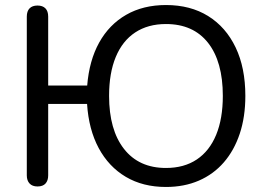

<svg xmlns="http://www.w3.org/2000/svg" viewBox="-20 -734 1056 763"><path d="M639.5 9Q548 9 480 -31.2Q412 -71.5 372.2 -145.5Q332.5 -219.5 326 -321H171.5V-37Q171.5 -16.5 161 -4.8Q150.5 7 129 7Q108.5 7 97.5 -4.8Q86.5 -16.5 86.5 -37V-668Q86.5 -689.5 97.5 -700.8Q108.5 -712 129 -712Q149.5 -712 160.5 -700.8Q171.5 -689.5 171.5 -668V-394H326.5Q334.5 -493.5 374.2 -565Q414 -636.5 481.5 -675.2Q549 -714 639.5 -714Q737 -714 807.5 -670Q878 -626 916.5 -545.2Q955 -464.5 955 -353Q955 -269.5 932.8 -202.8Q910.5 -136 869.5 -88.8Q828.5 -41.5 770.2 -16.2Q712 9 639.5 9ZM639.5 -66.5Q711.5 -66.5 762 -100.2Q812.5 -134 839 -198.2Q865.5 -262.5 865.5 -353Q865.5 -489 806.8 -563.8Q748 -638.5 639.5 -638.5Q568 -638.5 517.2 -605Q466.5 -571.5 440 -507.5Q413.5 -443.5 413.5 -353Q413.5 -218 472.8 -142.2Q532 -66.5 639.5 -66.5Z"/></svg>

Font: Nunito ExtraLight
Style: Regular
Weight: 200
Designer: Vernon Adams
Foundry: Vernon Adams
Version: Version 3.602;April 4, 2023;FontCreator 14.0.0.2856 64-bit